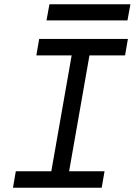

<svg xmlns="http://www.w3.org/2000/svg" viewBox="-20 -875 628 895"><path d="M40.5 0H454.1L467.3 -76.7H302.2L397 -616.7H563L576.2 -693.4H162.6L149.4 -616.7H314L219.2 -76.7H53.7ZM196.8 -779.8H574.2L587.9 -855H210.4Z"/></svg>

Font: Cascadia Code SemiLight
Style: Italic
Weight: 350
Italic angle: -10°
Monospace: yes
Designer: Aaron Bell
Foundry: Saja Typeworks
Version: Version 2404.023